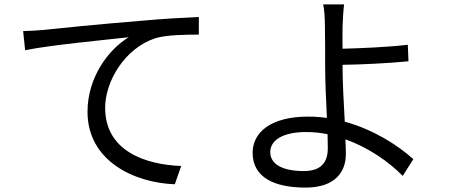

<svg xmlns="http://www.w3.org/2000/svg" viewBox="-20 -805 2040 871"><path d="M85 -664 94 -577C202 -600 457 -624 564 -636C472 -581 377 -454 377 -298C377 -75 588 24 773 31L802 -52C639 -58 457 -120 457 -316C457 -434 544 -586 686 -632C737 -647 825 -648 882 -648V-728C815 -725 721 -720 612 -710C428 -695 239 -676 174 -669C155 -667 123 -665 85 -664Z M1206 -115C1206 -170 1265 -206 1368 -206C1401 -206 1434 -203 1466 -196C1466 -170 1467 -148 1467 -132C1467 -63 1431 -29 1358 -29C1262 -29 1206 -60 1206 -115ZM1541 -785H1446C1451 -767 1454 -722 1454 -686C1455 -643 1455 -561 1455 -503C1455 -443 1459 -351 1463 -270C1435 -274 1407 -276 1378 -276C1205 -276 1126 -202 1126 -112C1126 2 1228 46 1366 46C1499 46 1549 -24 1549 -106C1549 -124 1548 -147 1547 -173C1651 -136 1743 -72 1807 -7L1855 -83C1783 -148 1672 -218 1544 -253C1539 -340 1534 -437 1534 -503C1534 -506 1534 -508 1534 -511C1616 -512 1744 -518 1833 -527L1830 -602C1740 -591 1613 -586 1534 -584C1534 -623 1533 -659 1534 -686C1535 -716 1538 -764 1541 -785Z"/></svg>

Font: Microsoft YaHei
Style: Regular
Weight: 400
Designer: Ryoko NISHIZUKA 西塚涼子 (kana, bopomofo & ideographs); Paul D. Hunt (Latin, Greek & Cyrillic); Sandoll Communications 산돌커뮤니
Foundry: Adobe
Version: Version 2.001;hotconv 1.0.111;makeotfexe 2.5.65597